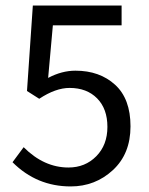

<svg xmlns="http://www.w3.org/2000/svg" viewBox="-20 -658 537 690"><path d="M234 12Q112 12 25 -75L65 -129Q138 -56 226 -56Q286 -56 326 -96.5Q366 -137 366 -202Q366 -267 329 -304.5Q292 -342 230 -342Q180 -342 121 -303L77 -331L98 -638H417V-567H170L153 -378Q202 -404 251 -404Q338 -404 393.5 -353.5Q449 -303 449 -204Q449 -105 385.5 -46.5Q322 12 234 12Z"/></svg>

Font: Toshiba Sans
Style: Regular
Weight: 400
Designer: Paul D. Hunt
Foundry: Toshiba Corporation
Version: Version 2.020;PS 2.0;hotconv 1.0.86;makeotf.lib2.5.63406